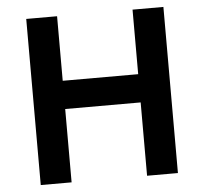

<svg xmlns="http://www.w3.org/2000/svg" viewBox="-51 -753 855 806"><g transform="rotate(-5 377.0 -350.0)"><path d="M88.5 0V-700H218.5V-428H536.5V-700H666.5V0H536.5V-309H218.5V0Z"/></g></svg>

Font: Geologica Cursive Medium
Style: Regular
Weight: 500
Designer: Sindre Bremnes, Frode Helland
Foundry: Monokrom Skriftforlag AS
Version: Version 1.010;gftools[0.9.28]